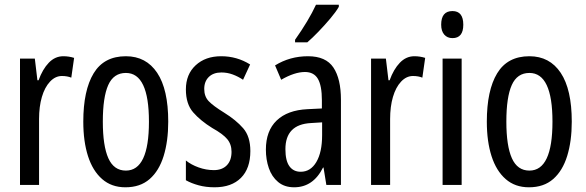

<svg xmlns="http://www.w3.org/2000/svg" viewBox="-20 -852 2492 816"><path d="M249 -613Q273 -613 295 -606L283 -522Q266 -529 243 -529Q215 -529 192.5 -505Q170 -481 158 -440Q146 -399 146 -346V-66H65V-603H128L139 -511H144Q161 -558 187.5 -585.5Q214 -613 249 -613Z M695 -335Q695 -252 675.5 -189Q656 -126 616 -91Q576 -56 513 -56Q454 -56 414 -91Q374 -126 354 -188.5Q334 -251 334 -335Q334 -468 378 -540.5Q422 -613 515 -613Q601 -613 648 -542.5Q695 -472 695 -335ZM417 -335Q417 -232 440.5 -179.5Q464 -127 515 -127Q613 -127 613 -335Q613 -542 515 -542Q463 -542 440 -490.5Q417 -439 417 -335Z M1044 -210Q1044 -136 1004 -96Q964 -56 892 -56Q855 -56 824 -64.5Q793 -73 770 -86V-170Q792 -152 824 -140.5Q856 -129 889 -129Q924 -129 944 -149.5Q964 -170 964 -207Q964 -239 945.5 -261Q927 -283 882 -308Q832 -339 801 -374.5Q770 -410 770 -472Q770 -536 811.5 -574.5Q853 -613 920 -613Q987 -613 1043 -578L1013 -513Q992 -527 969 -535.5Q946 -544 921 -544Q887 -544 867.5 -525Q848 -506 848 -474Q848 -442 867 -422Q886 -402 933 -373Q983 -342 1013.5 -307Q1044 -272 1044 -210Z M1289 -613Q1365 -613 1397 -565Q1429 -517 1429 -428V-66H1367L1355 -140H1353Q1311 -56 1230 -56Q1189 -56 1162 -78.5Q1135 -101 1122.5 -137.5Q1110 -174 1110 -216Q1110 -296 1156 -340Q1202 -384 1287 -388L1348 -391V-426Q1348 -488 1331 -517Q1314 -546 1276 -546Q1232 -546 1175 -513L1149 -574Q1212 -613 1289 -613ZM1301 -329Q1193 -323 1193 -218Q1193 -169 1210 -145.5Q1227 -122 1258 -122Q1300 -122 1324.5 -163.5Q1349 -205 1349 -278V-332ZM1420 -823Q1408 -802 1384 -773.5Q1360 -745 1333.5 -717.5Q1307 -690 1286 -672H1234V-683Q1292 -765 1323 -832H1420Z M1741 -613Q1765 -613 1787 -606L1775 -522Q1758 -529 1735 -529Q1707 -529 1684.5 -505Q1662 -481 1650 -440Q1638 -399 1638 -346V-66H1557V-603H1620L1631 -511H1636Q1653 -558 1679.5 -585.5Q1706 -613 1741 -613Z M1903 -805Q1949 -805 1949 -747Q1949 -690 1903 -690Q1881 -690 1868 -705Q1855 -720 1855 -747Q1855 -805 1903 -805ZM1942 -603V-66H1861V-603Z M2410 -335Q2410 -252 2390.5 -189Q2371 -126 2331 -91Q2291 -56 2228 -56Q2169 -56 2129 -91Q2089 -126 2069 -188.5Q2049 -251 2049 -335Q2049 -468 2093 -540.5Q2137 -613 2230 -613Q2316 -613 2363 -542.5Q2410 -472 2410 -335ZM2132 -335Q2132 -232 2155.5 -179.5Q2179 -127 2230 -127Q2328 -127 2328 -335Q2328 -542 2230 -542Q2178 -542 2155 -490.5Q2132 -439 2132 -335Z"/></svg>

Font: Noto Sans Malayalam UI ExtraCondensed
Style: Regular
Weight: 400
Width: 2
Designer: Jelle Bosma - Monotype Design Team
Foundry: Monotype Imaging Inc.
Version: Version 2.104; ttfautohint (v1.8.4.7-5d5b)